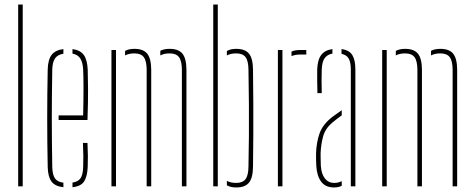

<svg xmlns="http://www.w3.org/2000/svg" viewBox="-20 -820 2090 845"><path d="M60 0V-800H80V0Z M190 -85Q185.5 -299.5 190 -514Q191 -557 207 -578.2Q223 -599.5 259 -604V-583.5Q233.5 -579.5 222.2 -563Q211 -546.5 210 -514Q209 -450.5 208.5 -399.2Q208 -348 208 -300.2Q208 -252.5 208.5 -200.8Q209 -149 210 -85Q211 -50 222.2 -34.5Q233.5 -19 259 -16V4Q222 0 206.5 -21.2Q191 -42.5 190 -85ZM238 -292V-312H346Q347.5 -379 347.5 -432.2Q347.5 -485.5 346 -514Q344 -546.5 333.2 -563Q322.5 -579.5 299 -584V-604Q333 -599.5 348.5 -578.5Q364 -557.5 366 -514Q367 -487 367.5 -430.8Q368 -374.5 365 -292ZM299 4V-16.5Q323.5 -20 334.2 -35.2Q345 -50.5 346 -85Q347 -107.5 346.8 -133.2Q346.5 -159 345 -191H365Q366.5 -159 366.8 -133Q367 -107 366 -85Q364 -42.5 350 -21.2Q336 0 299 4Z M780.5 0V-514Q780 -552.5 767.5 -568.8Q755 -585 726.5 -585Q702 -585 685.5 -576V-596.5Q702 -605 726.5 -605Q765.5 -605 782.8 -584Q800 -563 800.5 -514V0ZM625.5 0V-514Q625 -552.5 612.5 -568.8Q600 -585 571.5 -585Q547 -585 530.5 -576V-596Q547 -605 571.5 -605Q610.5 -605 627.8 -584Q645 -563 645.5 -514V0ZM470.5 0V-600H490.5V0Z M918.5 0V-800H938.5V0ZM978.5 -4.5V-24Q995 -15 1019.5 -15Q1048 -15 1060.5 -31.5Q1073 -48 1073.5 -86Q1075 -156.5 1075.5 -223.2Q1076 -290 1075.5 -360.8Q1075 -431.5 1073.5 -514Q1073 -552.5 1060.5 -568.8Q1048 -585 1019.5 -585Q995 -585 978.5 -576V-595.5Q994.5 -605 1019.5 -605Q1058.5 -605 1075.8 -584Q1093 -563 1093.5 -514Q1094.5 -433 1094.8 -362.5Q1095 -292 1094.8 -224.8Q1094.5 -157.5 1093.5 -86Q1093 -37.5 1075.8 -16.2Q1058.5 5 1019.5 5Q994.5 5 978.5 -4.5Z M1203 0V-600H1223V0ZM1263 -573V-593Q1277.5 -600 1303 -600H1328V-580H1303Q1278.5 -580 1263 -573Z M1377 -410Q1376.5 -437 1376 -464.8Q1375.5 -492.5 1376 -514Q1377.5 -557 1393.8 -578.2Q1410 -599.5 1443 -604V-584Q1421.5 -580.5 1409.5 -565Q1397.5 -549.5 1396 -514Q1394.5 -467.5 1396 -410ZM1524 0V-514Q1524 -545.5 1514.8 -562Q1505.5 -578.5 1483 -583V-604Q1517 -599.5 1530.5 -577.8Q1544 -556 1544 -514V0ZM1372 -90Q1371.5 -105 1371 -118Q1370.5 -131 1371 -145Q1372.5 -193 1386.2 -232.5Q1400 -272 1442 -305Q1452 -312 1462.5 -319.8Q1473 -327.5 1484 -335V-312.5Q1467 -300.5 1442 -280Q1411.5 -254 1402 -219.5Q1392.5 -185 1391 -145Q1391 -137 1391.2 -121.5Q1391.5 -106 1392 -90Q1394.5 -54 1410 -34.5Q1425.5 -15 1450 -15Q1470 -15 1484 -23V-2.5Q1470.5 5 1450 5Q1412 5 1393.2 -20.8Q1374.5 -46.5 1372 -90Z M1972 0V-514Q1971.5 -552.5 1959 -568.8Q1946.5 -585 1918 -585Q1893.5 -585 1877 -576V-596.5Q1893.5 -605 1918 -605Q1957 -605 1974.2 -584Q1991.5 -563 1992 -514V0ZM1817 0V-514Q1816.5 -552.5 1804 -568.8Q1791.5 -585 1763 -585Q1738.5 -585 1722 -576V-596Q1738.5 -605 1763 -605Q1802 -605 1819.2 -584Q1836.5 -563 1837 -514V0ZM1662 0V-600H1682V0Z"/></svg>

Font: Big Shoulders Stencil Display Thin
Style: Regular
Weight: 100
Designer: Patric King
Foundry: XO Type Co
Version: Version 1.000